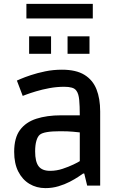

<svg xmlns="http://www.w3.org/2000/svg" viewBox="-20 -956 625 989"><path d="M214 13Q168 13 131.5 -9Q95 -31 74 -72.5Q53 -114 53 -174Q53 -246 83 -286.5Q113 -327 167.5 -344.5Q222 -362 294 -362H391Q391 -410 388 -441.5Q385 -473 374 -488Q366 -500 350 -504.5Q334 -509 311 -509Q272 -509 234.5 -502Q197 -495 165.5 -485.5Q134 -476 115.5 -469Q97 -462 97 -462L67 -541Q67 -541 86.5 -549.5Q106 -558 139 -569Q172 -580 213 -588.5Q254 -597 299 -597Q372 -597 415 -570.5Q458 -544 477 -496Q496 -448 496 -382V0H429L414 -62H408Q401 -57 383 -45Q365 -33 339 -19.5Q313 -6 281 3.5Q249 13 214 13ZM238 -76Q271 -76 302.5 -86.5Q334 -97 358 -108.5Q382 -120 391 -126V-274Q382 -275 356.5 -277.5Q331 -280 290 -280Q206 -280 185 -262Q174 -253 167.5 -231Q161 -209 161 -176Q161 -123 179 -99.5Q197 -76 238 -76ZM130 -679V-769H243V-679ZM328 -679V-769H441V-679ZM116 -861V-936H458V-861Z"/></svg>

Font: Ruda SemiBold
Style: Regular
Weight: 600
Designer: Mariela Monsalve and Angelina Sanchez
Foundry: Mariela Monsalve and Angelina Sanchez
Version: Version 2.001